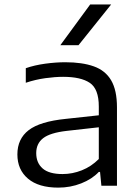

<svg xmlns="http://www.w3.org/2000/svg" viewBox="-20 -828 622 856"><path d="M240 8.5Q152 8.5 104.8 -31.5Q57.5 -71.5 57.5 -139.5Q57.5 -209 108 -247.8Q158.5 -286.5 273 -298L420.5 -314V-353Q420.5 -431.5 380.5 -458.5Q340.5 -485.5 261.5 -485.5Q226 -485.5 182.2 -479.5Q138.5 -473.5 95 -459V-524Q134 -537.5 181.2 -544Q228.5 -550.5 271 -550.5Q346.5 -550.5 398 -532.2Q449.5 -514 475.5 -470Q501.5 -426 501.5 -349V0H432L426 -61.5H420.5Q390.5 -29.5 342.2 -10.5Q294 8.5 240 8.5ZM141.5 -145.5Q141.5 -102 170 -77Q198.5 -52 259 -52Q303 -52 345 -68.8Q387 -85.5 420.5 -119V-260.5L277.5 -244.5Q203.5 -236 172.5 -212Q141.5 -188 141.5 -145.5ZM249 -626.5 382 -808H475.5L330 -626.5Z"/></svg>

Font: Encode Sans Expanded
Style: Regular
Weight: 400
Width: 7
Designer: Multiple Designers
Foundry: Impallari Type
Version: Version 3.000; ttfautohint (v1.8.3) -l 8 -r 50 -G 200 -x 14 